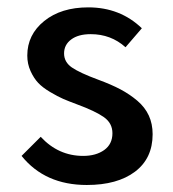

<svg xmlns="http://www.w3.org/2000/svg" viewBox="-20 -500 481 534"><path d="M40 -66.4 93.2 -119.5Q142.3 -66.4 211.4 -66.4Q246.8 -66.4 269.8 -82.7Q292.7 -99.1 292.7 -129.5Q292.7 -157.3 269.1 -174.1Q245.5 -190.9 193.6 -210Q170.5 -218.6 155.7 -225Q140.9 -231.4 119.8 -243.9Q98.6 -256.4 86.4 -269.3Q74.1 -282.3 65 -302.3Q55.9 -322.3 55.9 -345.5Q55.9 -403.6 103 -441.6Q150 -479.5 225.5 -479.5Q314.1 -479.5 374.5 -421.4L329.1 -368.6Q288.6 -405 232.3 -405Q197.7 -405 178 -390.2Q158.2 -375.5 158.2 -351.4Q158.2 -327.3 180 -312.3Q201.8 -297.3 253.6 -278.2Q289.5 -265 315.2 -251.4Q340.9 -237.7 362 -219.8Q383.2 -201.8 393.9 -178.6Q404.5 -155.5 404.5 -126.8Q404.5 -59.5 355.5 -22.5Q306.4 14.5 221.4 14.5Q105 14.5 40 -66.4Z"/></svg>

Font: Spartan MB SemBd
Style: Regular
Weight: 600
Designer: Matt Bailey, Mirko Velimirovic
Foundry: Matt Bailey
Version: Version 1.005